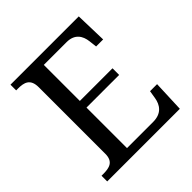

<svg xmlns="http://www.w3.org/2000/svg" viewBox="-189 -858 1002 1002"><g transform="rotate(-45 311.5 -357.0)"><path d="M38 0H574L581 -175H529L522 -132C515 -88 490 -50 427 -50H234V-349H475V-398H234V-664H402C462 -664 485 -626 490 -582L495 -539H547L542 -714H38V-672H51C96 -672 133 -663 133 -600V-109C133 -50 95 -42 51 -42H38Z"/></g></svg>

Font: Noto Serif Thai
Style: Regular
Weight: 400
Designer: Monotype Design Team
Foundry: Monotype Imaging Inc.
Version: Version 1.901